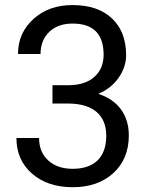

<svg xmlns="http://www.w3.org/2000/svg" viewBox="-20 -741 602 770"><path d="M190.4 -325.7H258.3C354 -324.2 406.2 -278.8 406.2 -196.3C406.2 -110.8 358.9 -64 271.5 -64C230.5 -64 197.8 -75.2 173.3 -97.7C148.9 -120.1 136.7 -149.9 136.7 -187.5H45.9C45.9 -128.4 66.9 -80.6 108.9 -44.4C150.4 -8.3 204.6 9.8 271.5 9.8C338.4 9.8 392.6 -8.8 434.1 -46.4C475.6 -84 496.6 -134.3 496.6 -198.2C496.6 -280.8 452.1 -339.8 374 -364.7C408.7 -378.9 436 -400.9 456.1 -429.7C476.1 -458.5 485.8 -488.8 485.8 -519.5C485.8 -582.5 466.8 -631.8 428.7 -667.5C390.6 -703.1 337.9 -720.7 271 -720.7C207.5 -720.7 155.3 -702.1 114.3 -665C72.8 -627.4 52.2 -580.6 52.2 -524.4H142.6C142.6 -561 154.3 -590.8 177.7 -613.3C200.7 -635.3 231.9 -646.5 271 -646.5C354 -646.5 395.5 -605 395.5 -521.5C395.5 -484.4 383.3 -455.1 358.9 -433.1C334.5 -411.1 300.8 -399.9 258.3 -399.4H190.4Z"/></svg>

Font: Roboto
Style: Regular
Weight: 400
Designer: Google
Version: Version 2.137; 2017